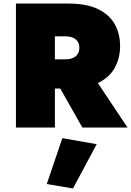

<svg xmlns="http://www.w3.org/2000/svg" viewBox="-20 -720 740 1084"><path d="M275 -300 445 0H700L500 -300ZM70 -700V0H290V-700ZM212 -515H345Q373 -515 391 -507.5Q409 -500 418.5 -485.5Q428 -471 428 -450Q428 -430 418.5 -415Q409 -400 391 -392.5Q373 -385 345 -385H212V-220H365Q468 -220 532.5 -251Q597 -282 627.5 -336.5Q658 -391 658 -460Q658 -530 627.5 -584Q597 -638 532.5 -669Q468 -700 365 -700H212ZM332 60 244 319 392 344 526 94Z"/></svg>

Font: Jost Black
Style: Regular
Weight: 900
Version: Version 3.710